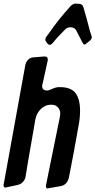

<svg xmlns="http://www.w3.org/2000/svg" viewBox="-50 -1064 538 1084"><path d="M250 -824 246 -820Q240 -811 231 -811Q224 -811 217 -818L219 -817L214 -824Q206 -832 206 -842Q206 -849 210 -854L224 -873Q278 -952 348 -1029Q360 -1042 376 -1044L380 -1043H388Q391 -1042 400 -1042Q416 -1040 421 -1023Q443 -948 456 -895L465 -866Q468 -860 468 -855Q468 -843 457 -834L437 -818Q430 -812 426 -812Q422 -812 415 -825L382 -889Q372 -910 348 -910Q330 -910 318 -898L288 -867Q268 -847 250 -824ZM244 -562Q261 -570 277 -572H290Q346 -572 374 -542H373Q402 -510 402 -438Q402 -397 394 -357Q366 -196 339 -62Q329 -19 291 -13L228 -2Q220 0 219 0Q209 0 209 -15Q209 -17 211 -25Q256 -243 285 -389Q290 -411 290 -422Q290 -454 262 -469Q248 -473 240 -473Q206 -473 181.5 -449.5Q157 -426 150 -392Q126 -256 107 -144Q105 -128 100.5 -103.5Q96 -79 95 -71Q93 -52 80.5 -38Q68 -24 50 -20L-10 -7Q-18 -5 -19 -5Q-30 -5 -30 -19Q-30 -26 -28 -30L93 -697Q97 -715 109 -727Q121 -739 137 -740L198 -745H204Q220 -745 220 -727Q220 -722 218 -716L191 -593V-594Q188 -585 188 -578Q188 -553 216 -553Q226 -553 244 -562Z"/></svg>

Font: Bangerz Fix
Style: Regular
Weight: 400
Designer: vernon adams
Foundry: Vernon Adams
Version: Version 2.10;December 28, 2023;FontCreator 13.0.0.2683 64-bi